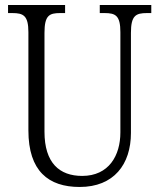

<svg xmlns="http://www.w3.org/2000/svg" viewBox="-20 -734 634 764"><path d="M297 10C433 10 501 -80 501 -205V-603C501 -672 520 -682 565 -682H582V-714H377V-682H396C440 -682 459 -672 459 -606V-207C459 -115 413 -34 307 -34C217 -34 157 -85 157 -210V-603C157 -673 176 -682 220 -682H239V-714H12V-682H29C73 -682 93 -672 93 -606V-215C93 -53 173 10 297 10Z"/></svg>

Font: Noto Serif Georgian Condensed Light
Style: Regular
Weight: 300
Width: 3
Designer: Monotype Design Team, Akaki Razmadze
Foundry: Google LLC
Version: Version 2.003